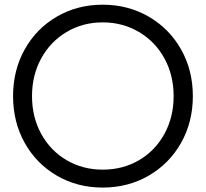

<svg xmlns="http://www.w3.org/2000/svg" viewBox="-20 -806 892 833"><path d="M36.7 -388.9Q36.7 -501.1 87.2 -591.7Q137.8 -682.2 226.7 -733.9Q315.6 -785.6 425.6 -785.6Q535.6 -785.6 625 -733.9Q714.4 -682.2 765.6 -591.7Q816.7 -501.1 816.7 -388.9Q816.7 -276.7 765.6 -186.1Q714.4 -95.6 625 -43.9Q535.6 7.8 425.6 7.8Q315.6 7.8 226.7 -43.9Q137.8 -95.6 87.2 -186.1Q36.7 -276.7 36.7 -388.9ZM733.3 -388.9Q733.3 -480 693.3 -552.8Q653.3 -625.6 582.8 -667.2Q512.2 -708.9 425.6 -708.9Q338.9 -708.9 268.9 -667.2Q198.9 -625.6 158.9 -552.8Q118.9 -480 118.9 -388.9Q118.9 -297.8 158.9 -225Q198.9 -152.2 268.9 -111.1Q338.9 -70 425.6 -70Q513.3 -70 583.3 -111.1Q653.3 -152.2 693.3 -225Q733.3 -297.8 733.3 -388.9Z"/></svg>

Font: Paperlogy 4 Regular
Style: Regular
Weight: 400
Designer: redesigned by Lee Juim, glyphs from Gmarket Sans & Montserrat
Foundry: PT&
Version: Version 1.001